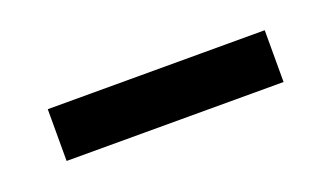

<svg xmlns="http://www.w3.org/2000/svg" viewBox="-27 -380 408 237"><g transform="rotate(-20 177.5 -262.0)"><path d="M320 -228H35V-296H320Z"/></g></svg>

Font: Average Sans
Style: Regular
Weight: 400
Designer: Eduardo Rodriguez Tunni
Foundry: Eduardo Rodriguez Tunni
Version: Version 1.001